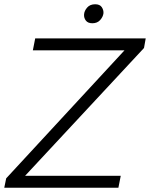

<svg xmlns="http://www.w3.org/2000/svg" viewBox="-28 -880 703 900"><path d="M-8 0 1 -44 586 -677 600 -644H126L137 -700H655L647 -655L59 -23L45 -56H538L527 0ZM405 -771Q384 -771 374.5 -783.5Q365 -796 366 -812Q367 -829 380.5 -844.5Q394 -860 418 -860Q440 -860 449 -846.5Q458 -833 457 -818Q455 -801 441.5 -786Q428 -771 405 -771Z"/></svg>

Font: REM ExtraLight
Style: Italic
Weight: 250
Italic angle: -11°
Designer: Octavio Pardo
Foundry: Ashler Design
Version: Version 1.005;gftools[0.9.28]